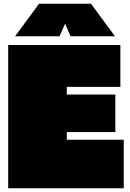

<svg xmlns="http://www.w3.org/2000/svg" viewBox="-20 -1012 699 1032"><path d="M339 -302V-261H645V0H24V-770H627V-545H339V-504H600V-302ZM469 -992 598 -817H359L330 -885L300 -817H61L190 -992Z"/></svg>

Font: Gasoek One
Style: Regular
Weight: 400
Designer: Jiashuo Zhang
Foundry: JAMO
Version: Version 1.000; ttfautohint (v1.8.4.7-5d5b);gftools[0.9.29]